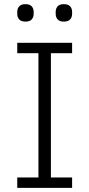

<svg xmlns="http://www.w3.org/2000/svg" viewBox="-20 -904 430 924"><path d="M63 0V-50H165V-648H63V-698H327V-648H225V-50H327V0ZM103 -800Q82 -800 72.5 -810.5Q63 -821 63 -837V-847Q63 -863 72.5 -873.5Q82 -884 103 -884Q123 -884 132.5 -873.5Q142 -863 142 -847V-837Q142 -821 132.5 -810.5Q123 -800 103 -800ZM287 -800Q267 -800 257.5 -810.5Q248 -821 248 -837V-847Q248 -863 257.5 -873.5Q267 -884 287 -884Q308 -884 317.5 -873.5Q327 -863 327 -847V-837Q327 -821 317.5 -810.5Q308 -800 287 -800Z"/></svg>

Font: IBM Plex Sans Arabic Light
Style: Regular
Weight: 300
Designer: Mike Abbink, Paul van der Laan, Pieter van Rosmalen, Wael Morcos, Khajak Apelian
Foundry: Bold Monday
Version: Version 1.2